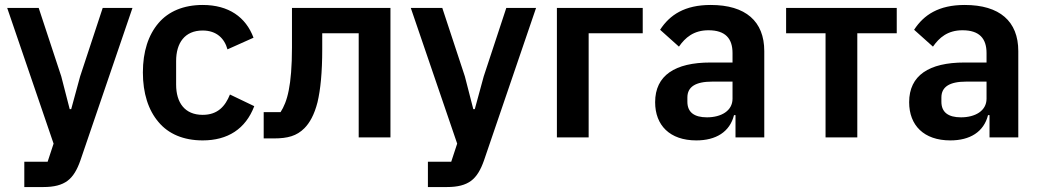

<svg xmlns="http://www.w3.org/2000/svg" viewBox="-20 -554 4193 774"><path d="M394 -522H514L304 93C291 130 275 158 252 175C229 192 198 200 155 200H78V98H172L196 25L9 -522H136L227 -246L261 -114H267L303 -246Z M797 12C720 12 659 -14 619 -62C578 -110 556 -178 556 -262C556 -346 578 -413 619 -461C659 -508 720 -534 797 -534C902 -534 971 -485 1002 -402L897 -355C885 -399 853 -431 797 -431C725 -431 690 -381 690 -308V-213C690 -140 725 -91 797 -91C858 -91 888 -126 907 -173L1005 -126C970 -34 898 12 797 12Z M1043 -102H1111C1124 -122 1136 -149 1144 -190C1152 -230 1157 -286 1157 -362V-522H1554V0H1426V-420H1279V-356C1279 -261 1272 -193 1260 -142C1247 -91 1228 -58 1207 -37C1176 -6 1140 4 1084 4H1043Z M2021 -522H2141L1931 93C1918 130 1902 158 1879 175C1856 192 1825 200 1782 200H1705V98H1799L1823 25L1636 -522H1763L1854 -246L1888 -114H1894L1930 -246Z M2225 -522H2571V-420H2353V0H2225Z M2845 -534C2740 -534 2680 -494 2641 -434L2717 -366C2742 -402 2776 -432 2836 -432C2904 -432 2933 -399 2933 -340V-302H2844C2701 -302 2621 -250 2621 -142C2621 -49 2680 12 2787 12C2866 12 2922 -22 2939 -90H2945V0H3061V-348C3061 -468 2986 -534 2845 -534ZM2933 -156C2933 -107 2887 -81 2830 -81C2779 -81 2751 -101 2751 -144V-161C2751 -204 2784 -225 2851 -225H2933V-156Z M3308 -420H3149V-522H3595V-420H3436V0H3308Z M3869 -534C3764 -534 3704 -494 3665 -434L3741 -366C3766 -402 3800 -432 3860 -432C3928 -432 3957 -399 3957 -340V-302H3868C3725 -302 3645 -250 3645 -142C3645 -49 3704 12 3811 12C3890 12 3946 -22 3963 -90H3969V0H4085V-348C4085 -468 4010 -534 3869 -534ZM3957 -156C3957 -107 3911 -81 3854 -81C3803 -81 3775 -101 3775 -144V-161C3775 -204 3808 -225 3875 -225H3957V-156Z"/></svg>

Font: Plexus Sans SemiBold
Style: Regular
Weight: 600
Version: Version 2.001;PS 002.001;hotconv 1.0.70;makeotf.lib2.5.58329